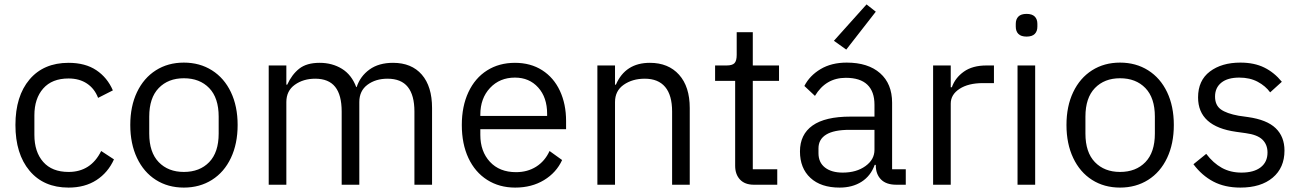

<svg xmlns="http://www.w3.org/2000/svg" viewBox="-20 -838 5905 871"><path d="M50 -271Q50 -402 114 -477.5Q178 -553 291 -553Q367 -553 417 -519.5Q467 -486 492 -428L425 -394Q409 -436 374.5 -459Q340 -482 291 -482Q216 -482 176 -436.5Q136 -391 136 -315V-226Q136 -149 176 -103.5Q216 -58 291 -58Q392 -58 439 -153L497 -115Q470 -55 417.5 -21Q365 13 291 13Q178 13 114 -63.5Q50 -140 50 -271Z M571 -271Q571 -356 601.5 -420Q632 -484 687 -519Q742 -554 814 -554Q886 -554 941.5 -519Q997 -484 1027.5 -420Q1058 -356 1058 -271Q1058 -186 1027.5 -121.5Q997 -57 941.5 -22Q886 13 814 13Q742 13 687 -22Q632 -57 601.5 -121.5Q571 -186 571 -271ZM972 -232V-309Q972 -394 929 -438.5Q886 -483 814 -483Q743 -483 700 -438.5Q657 -394 657 -309V-232Q657 -147 700 -102.5Q743 -58 814 -58Q886 -58 929 -102.5Q972 -147 972 -232Z M1199 0V-541H1279V-454H1283Q1304 -500 1337.5 -526.5Q1371 -553 1430 -553Q1487 -553 1531 -526Q1575 -499 1596 -443H1598Q1614 -492 1656 -522.5Q1698 -553 1763 -553Q1847 -553 1893.5 -499.5Q1940 -446 1940 -348V0H1860V-332Q1860 -406 1830 -443.5Q1800 -481 1738 -481Q1684 -481 1647 -453.5Q1610 -426 1610 -375V0H1530V-332Q1530 -407 1500.5 -444Q1471 -481 1410 -481Q1356 -481 1317.5 -453.5Q1279 -426 1279 -375V0Z M2075 -271Q2075 -356 2105 -420Q2135 -484 2189.5 -518.5Q2244 -553 2316 -553Q2387 -553 2439.5 -519.5Q2492 -486 2520 -426Q2548 -366 2548 -289V-252H2159V-226Q2159 -151 2202.5 -104Q2246 -57 2321 -57Q2373 -57 2412.5 -82Q2452 -107 2473 -153L2530 -112Q2504 -55 2448 -21Q2392 13 2317 13Q2245 13 2190 -22Q2135 -57 2105 -121Q2075 -185 2075 -271ZM2159 -312H2462V-322Q2462 -396 2421.5 -441Q2381 -486 2316 -486Q2247 -486 2203 -439Q2159 -392 2159 -318Z M2690 0V-541H2770V-454H2774Q2817 -553 2928 -553Q3012 -553 3060.5 -499Q3109 -445 3109 -348V0H3029V-332Q3029 -406 2997.5 -443.5Q2966 -481 2905 -481Q2849 -481 2809.5 -453.5Q2770 -426 2770 -375V0Z M3400 0Q3359 0 3337 -23.5Q3315 -47 3315 -86V-471H3224V-541H3276Q3302 -541 3312 -551.5Q3322 -562 3322 -589V-692H3395V-541H3514V-471H3395V-70H3506V0Z M3953 -785 3819 -613 3763 -653 3911 -818ZM3609 -151Q3609 -228 3666 -268.5Q3723 -309 3838 -309H3947V-363Q3947 -423 3914.5 -454Q3882 -485 3817 -485Q3726 -485 3677 -403L3629 -448Q3653 -495 3702.5 -524.5Q3752 -554 3821 -554Q3918 -554 3972.5 -506Q4027 -458 4027 -372V-70H4089V0H4046Q4000 0 3976.5 -24Q3953 -48 3953 -88V-90H3948Q3930 -40 3888.5 -13.5Q3847 13 3789 13Q3704 13 3656.5 -31Q3609 -75 3609 -151ZM3947 -158V-249H3834Q3763 -249 3728 -227.5Q3693 -206 3693 -165V-143Q3693 -101 3722.5 -78Q3752 -55 3803 -55Q3865 -55 3906 -84.5Q3947 -114 3947 -158Z M4213 0V-541H4293V-442H4298Q4313 -485 4352.5 -513Q4392 -541 4455 -541H4489V-461H4439Q4373 -461 4333 -435Q4293 -409 4293 -368V0Z M4588 -717V-730Q4588 -751 4600 -763Q4612 -775 4637 -775Q4662 -775 4674 -763Q4686 -751 4686 -730V-717Q4686 -696 4674 -684Q4662 -672 4637 -672Q4612 -672 4600 -684Q4588 -696 4588 -717ZM4676 0H4596V-541H4676Z M4818 -271Q4818 -356 4848.5 -420Q4879 -484 4934 -519Q4989 -554 5061 -554Q5133 -554 5188.5 -519Q5244 -484 5274.5 -420Q5305 -356 5305 -271Q5305 -186 5274.5 -121.5Q5244 -57 5188.5 -22Q5133 13 5061 13Q4989 13 4934 -22Q4879 -57 4848.5 -121.5Q4818 -186 4818 -271ZM5219 -232V-309Q5219 -394 5176 -438.5Q5133 -483 5061 -483Q4990 -483 4947 -438.5Q4904 -394 4904 -309V-232Q4904 -147 4947 -102.5Q4990 -58 5061 -58Q5133 -58 5176 -102.5Q5219 -147 5219 -232Z M5394 -93 5452 -140Q5484 -98 5523 -76.5Q5562 -55 5612 -55Q5668 -55 5699 -79Q5730 -103 5730 -146Q5730 -182 5707 -204.5Q5684 -227 5631 -234L5588 -240Q5415 -264 5415 -396Q5415 -473 5468.5 -513.5Q5522 -554 5607 -554Q5670 -554 5715.5 -531.5Q5761 -509 5795 -467L5742 -419Q5721 -448 5685.5 -467Q5650 -486 5602 -486Q5549 -486 5520.5 -463Q5492 -440 5492 -400Q5492 -361 5518 -342Q5544 -323 5599 -313L5641 -307Q5727 -295 5767 -256.5Q5807 -218 5807 -155Q5807 -77 5753.5 -32Q5700 13 5607 13Q5536 13 5484 -14.5Q5432 -42 5394 -93Z"/></svg>

Font: IBM Plex Sans SC
Style: Regular
Weight: 400
Designer: Mike Abbink; Paul van der Laan; Pieter van Rosmalen; Eunyou Noh; Wujin Sim; Chorong Kim; Dohee Lee; Yejin We; Jinhee Kim
Foundry: Sandoll Inc.
Version: Version 1.000